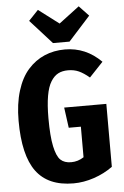

<svg xmlns="http://www.w3.org/2000/svg" viewBox="-62 -980 669 1039"><g transform="rotate(-5 272.5 -460.0)"><path d="M405.8 -936 458 -880.9 339.8 -750H250L131.8 -880.9L184.1 -936L294.9 -852.1ZM311 -710Q423.8 -710 507.8 -626L433.1 -546.9Q402.3 -572.8 376.5 -584.5Q350.6 -596.2 317.9 -596.2Q286.6 -596.2 264.2 -584.5Q241.7 -572.8 224.4 -544.9Q207 -517.1 198.5 -468Q189.9 -418.9 189.9 -347.2Q189.9 -249 201.7 -193.8Q213.4 -138.7 234.4 -118.9Q255.4 -99.1 292 -99.1Q329.1 -99.1 360.8 -120.1V-286.1H294.9L279.8 -397H508.8V-55.2Q463.4 -22 406.7 -2.9Q350.1 16.1 294.9 16.1Q157.2 16.1 92.5 -71.8Q27.8 -159.7 27.8 -347.2Q27.8 -439 49.6 -509.3Q71.3 -579.6 110.1 -623Q148.9 -666.5 199.5 -688.2Q250 -710 311 -710Z"/></g></svg>

Font: Fira Sans Compressed
Style: Bold
Weight: 700
Width: 1
Designer: Carrois Corporate & Edenspiekermann AG
Foundry: Carrois Corporate GbR & Edenspiekermann AG
Version: Version 4.203;PS 004.203;hotconv 1.0.88;makeotf.lib2.5.64775